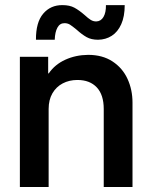

<svg xmlns="http://www.w3.org/2000/svg" viewBox="-20 -749 606 769"><path d="M59.6 -521.5H172.9V-455.1H175.3Q199.7 -490.7 241.5 -509.8Q283.2 -528.8 333 -529.3Q390.6 -529.3 430.7 -502.9Q470.7 -476.6 490.7 -433.1Q510.7 -389.6 510.7 -337.9V0H395.5V-312.5Q395.5 -369.1 367.7 -398.9Q339.8 -428.7 290 -428.7Q257.3 -428.7 231.2 -415Q205.1 -401.4 189.9 -375.2Q174.8 -349.1 174.8 -312.5V0H59.6ZM230.5 -728.5Q258.8 -728.5 277.8 -718.3Q296.9 -708 319.3 -688.5Q333 -675.8 343.3 -669.4Q353.5 -663.1 365.2 -663.1Q384.3 -663.6 394.5 -681.2Q404.8 -698.7 404.3 -728.5H479.5Q479.5 -683.1 465.6 -652.1Q451.7 -621.1 427.7 -605.7Q403.8 -590.3 373 -589.8Q345.7 -589.8 326.9 -600.3Q308.1 -610.8 287.1 -629.9Q269.5 -644.5 260 -650.4Q250.5 -656.2 238.3 -656.2Q219.7 -656.2 210 -638.4Q200.2 -620.6 199.2 -589.8H124Q123.5 -659.7 153.1 -694.3Q182.6 -729 230.5 -728.5Z"/></svg>

Font: Reddit Sans Chocolate SemiBold
Style: Regular
Weight: 600
Designer: Stephen Hutchings
Foundry: Reddit
Version: Version 1.011